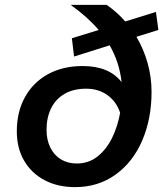

<svg xmlns="http://www.w3.org/2000/svg" viewBox="-20 -756 690 788"><path d="M494 -668 620 -707 630 -633 540 -605Q570 -554 586 -496.5Q602 -439 602 -379Q602 -269 564 -180Q526 -91 454.5 -39.5Q383 12 288 12Q217 12 163 -16.5Q109 -45 79 -96.5Q49 -148 49 -217Q49 -297 82.5 -357.5Q116 -418 177 -451.5Q238 -485 319 -485Q428 -485 479 -419Q470 -501 430 -570L284 -524L275 -599L385 -633Q339 -687 270 -736H418Q462 -705 494 -668ZM295 -85Q344 -85 380.5 -114Q417 -143 440 -190Q463 -237 473 -293Q458 -339 421 -365.5Q384 -392 334 -392Q281 -392 244.5 -370.5Q208 -349 189.5 -311Q171 -273 171 -223Q171 -182 186.5 -150.5Q202 -119 230 -102Q258 -85 295 -85Z"/></svg>

Font: Azeret Mono Medium
Style: Italic
Weight: 500
Italic angle: -12°
Designer: Martin Vácha
Foundry: Displaay
Version: Version 1.000; Glyphs 3.0.3, build 3074